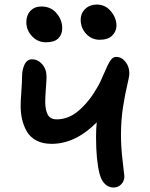

<svg xmlns="http://www.w3.org/2000/svg" viewBox="-20 -839 669 854"><path d="M422.9 -662.1Q388.2 -662.1 363.5 -688.2Q338.9 -714.4 338.9 -751Q338.9 -780.3 359.4 -799.6Q379.9 -818.8 410.2 -818.8Q448.2 -818.8 473.1 -789.1Q498 -759.3 498 -725.1Q498 -699.7 479.2 -680.9Q460.4 -662.1 422.9 -662.1ZM184.1 -650.9Q147.9 -650.9 122.6 -677.7Q97.2 -704.6 97.2 -740.2Q97.2 -771.5 115.5 -790.8Q133.8 -810.1 164.1 -810.1Q206.5 -810.1 231.7 -780Q256.8 -750 256.8 -713.9Q256.8 -685.5 239.3 -668.2Q221.7 -650.9 184.1 -650.9ZM484.9 -4.9Q462.9 -4.9 446.5 -21Q430.2 -37.1 422.9 -65.9Q407.2 -127 407.2 -230Q407.2 -264.6 410.2 -294.9Q315.9 -199.2 209 -199.2Q170.4 -199.2 142.3 -213.9Q114.3 -228.5 99.6 -253.9Q85 -279.3 78.4 -307.6Q71.8 -335.9 71.8 -369.1Q71.8 -387.7 75 -431.9Q78.1 -476.1 78.1 -497.1Q78.1 -529.8 89.4 -552.5Q100.6 -575.2 123 -575.2Q148.4 -575.2 167.7 -553.2Q187 -531.2 187 -498Q187 -485.4 184.1 -446Q181.2 -406.7 181.2 -387.2Q181.2 -350.1 192.4 -329.1Q203.6 -308.1 232.9 -308.1Q285.6 -308.1 331.8 -348.4Q377.9 -388.7 412.1 -449.2Q426.3 -472.7 442.1 -511Q458 -549.3 469.5 -567.6Q481 -585.9 496.1 -585.9Q520.5 -585.9 537.8 -564.5Q555.2 -543 555.2 -513.2Q555.2 -498 545.9 -460.2Q536.6 -422.4 527.3 -363.5Q518.1 -304.7 518.1 -237.8Q518.1 -183.1 525.6 -121.8Q533.2 -60.5 533.2 -55.2Q533.2 -33.2 519 -19Q504.9 -4.9 484.9 -4.9Z"/></svg>

Font: Shantell Sans Irregular Bouncy
Style: Regular
Weight: 500
Designer: Stephen Nixon, Anya Danilova, Shantell Martin
Foundry: Arrow Type
Version: Version 1.006;[9816181b4]